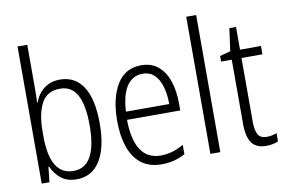

<svg xmlns="http://www.w3.org/2000/svg" viewBox="-79 -899 1562 1048"><g transform="rotate(-10 701.5 -375.0)"><path d="M128 -523Q128 -503 127.5 -481Q127 -459 126 -440H129Q146 -487 182 -514.5Q218 -542 270 -542Q354 -542 398.5 -472.5Q443 -403 443 -268Q443 -135 397.5 -62.5Q352 10 267 10Q216 10 182.5 -15.5Q149 -41 130 -84H126L117 0H74V-760H128ZM262 -493Q189 -493 158.5 -435Q128 -377 128 -280V-252Q128 -38 258 -38Q387 -38 387 -269Q387 -380 356.5 -436.5Q326 -493 262 -493Z M720 -542Q778 -542 815.5 -509.5Q853 -477 870.5 -422.5Q888 -368 888 -303V-262H593Q594 -152 631 -95Q668 -38 742 -38Q806 -38 869 -75V-23Q840 -7 808 1.5Q776 10 738 10Q670 10 626 -24Q582 -58 560.5 -120Q539 -182 539 -264Q539 -391 585 -466.5Q631 -542 720 -542ZM720 -495Q665 -495 632.5 -448Q600 -401 595 -307H835Q835 -359 823 -402Q811 -445 785.5 -470Q760 -495 720 -495Z M1064 0H1009V-760H1064Z M1329 -38Q1344 -38 1358.5 -41Q1373 -44 1384 -49V-3Q1371 3 1354 6.5Q1337 10 1317 10Q1262 10 1237.5 -24.5Q1213 -59 1213 -130V-486H1154V-517L1213 -533L1230 -658H1267V-532H1383V-486H1267V-133Q1267 -85 1280.5 -61.5Q1294 -38 1329 -38Z"/></g></svg>

Font: Noto Sans Georgian Condensed Light
Style: Regular
Weight: 300
Width: 3
Designer: Monotype Design Team, Akaki Razmadze
Foundry: Google LLC
Version: Version 2.005; ttfautohint (v1.8.4.7-5d5b)